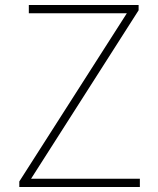

<svg xmlns="http://www.w3.org/2000/svg" viewBox="-20 -746 632 766"><path d="M57 0V-22L486 -693H95V-726H533V-705L104 -33H538V0Z"/></svg>

Font: Noto Sans JP
Style: Regular
Weight: 100
Designer: Ryoko NISHIZUKA 西塚涼子 (kana, bopomofo & ideographs); Paul D. Hunt (Latin, Greek & Cyrillic); Sandoll Communications 산돌커뮤니
Foundry: Adobe
Version: Version 2.004;hotconv 1.0.118;makeotfexe 2.5.65603